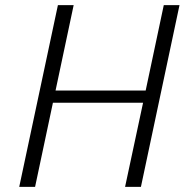

<svg xmlns="http://www.w3.org/2000/svg" viewBox="-20 -731 722 751"><path d="M531.2 0H469.2L539.6 -329.1H187L117.2 0H55.2L206.5 -710.9H268.1L197.3 -377H549.8L620.6 -710.9H682.1Z"/></svg>

Font: Ufes Sans Light
Style: Italic
Weight: 200
Designer: Ricardo Esteves & Thais Bronze
Foundry: ProDesignUfes - Ricardo Esteves, Thais Bronze
Version: Version 2.0